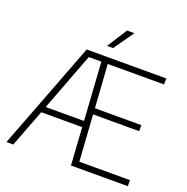

<svg xmlns="http://www.w3.org/2000/svg" viewBox="-160 -1093 1209 1242"><g transform="rotate(20 444.0 -472.0)"><path d="M17.5 0 300.5 -740H848V-698.5H460.5L480.5 -401H800V-359.5H483L504 -41.5H853V0H461.5L445 -258H163L64.5 0ZM330 -698.5 178.5 -299.5H442.5L416.5 -698.5ZM416 -807 504 -944.5H554.5L458 -807Z"/></g></svg>

Font: Encode Sans XLt
Style: Regular
Weight: 200
Designer: Multiple Designers
Foundry: Impallari Type
Version: Version 3.002; ttfautohint (v1.8.3) -l 8 -r 50 -G 200 -x 14 